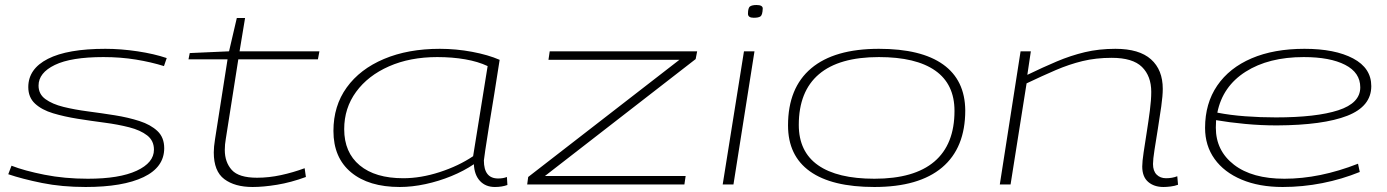

<svg xmlns="http://www.w3.org/2000/svg" viewBox="-20 -737 5541 767"><path d="M13 -41 26 -75Q77 -55 157.5 -39Q238 -23 331 -23Q457 -23 526 -55Q595 -87 595 -139Q595 -175 568 -196Q541 -217 496 -228.5Q451 -240 397.5 -247Q344 -254 290.5 -262.5Q237 -271 192 -284.5Q147 -298 120 -323Q93 -348 93 -389Q93 -462 171.5 -502Q250 -542 401 -542Q463 -542 529.5 -532Q596 -522 646 -505L635 -473Q584 -489 523 -499Q462 -509 393 -509Q264 -509 199 -477.5Q134 -446 134 -395Q134 -361 161.5 -341Q189 -321 233.5 -310Q278 -299 331.5 -292Q385 -285 438.5 -276.5Q492 -268 537 -253.5Q582 -239 609 -213.5Q636 -188 636 -145Q636 -69 553.5 -29.5Q471 10 322 10Q227 10 148 -6Q69 -22 13 -41Z M1197 -65 1202 -30Q1142 -8 1087 1Q1032 10 989 10Q918 10 876 -21.5Q834 -53 834 -128Q834 -150 839 -181L889 -500H733L738 -525L895 -532L926 -665H959L937 -532H1256L1250 -500H932L882 -182Q880 -171 879 -160Q878 -149 878 -138Q878 -89 906 -58Q934 -27 1007 -27Q1054 -27 1102.5 -37.5Q1151 -48 1197 -65Z M1957 10Q1920 10 1897.5 -14Q1875 -38 1873 -81Q1833 -54 1783 -33.5Q1733 -13 1679.5 -1.5Q1626 10 1577 10Q1453 10 1382.5 -48.5Q1312 -107 1312 -214Q1312 -314 1365 -387.5Q1418 -461 1514 -501.5Q1610 -542 1737 -542Q1802 -542 1866 -530Q1930 -518 1976 -498Q1966 -431 1954.5 -361.5Q1943 -292 1933.5 -233Q1924 -174 1918.5 -136.5Q1913 -99 1913 -96Q1913 -24 1970 -24Q1990 -24 2005 -30L2007 2Q1985 10 1957 10ZM1870 -113 1928 -473Q1890 -491 1838.5 -500Q1787 -509 1727 -509Q1618 -509 1534 -472Q1450 -435 1402.5 -370Q1355 -305 1355 -221Q1355 -128 1417 -76.5Q1479 -25 1591 -25Q1661 -25 1736.5 -49.5Q1812 -74 1870 -113Z M2086 0 2090 -30 2694 -498H2171L2176 -532H2765L2759 -501L2157 -34H2719L2714 0Z M3002 -717Q3027 -717 3027 -703Q3026 -677 3018 -671.5Q3010 -666 2991 -666Q2968 -666 2968 -682Q2968 -706 2976.5 -711.5Q2985 -717 3002 -717ZM2867 0 2952 -532H2994L2910 0Z M3473 10Q3303 10 3215.5 -52.5Q3128 -115 3128 -236Q3128 -386 3220.5 -464Q3313 -542 3491 -542Q3660 -542 3747.5 -479.5Q3835 -417 3836 -296Q3836 -146 3743.5 -68Q3651 10 3473 10ZM3473 -23Q3632 -23 3712.5 -91.5Q3793 -160 3793 -294Q3793 -401 3716 -455Q3639 -509 3491 -509Q3332 -509 3251.5 -440.5Q3171 -372 3171 -238Q3171 -131 3248 -77Q3325 -23 3473 -23Z M4057 -532H4098L4084 -438Q4146 -468 4201.5 -491.5Q4257 -515 4313.5 -528.5Q4370 -542 4436 -542Q4531 -542 4578 -500Q4625 -458 4625 -382Q4625 -355 4619 -312Q4613 -269 4605.5 -223Q4598 -177 4592 -138.5Q4586 -100 4586 -82Q4586 -54 4600.5 -39.5Q4615 -25 4638 -25Q4663 -25 4683 -33L4686 1Q4673 6 4656.5 8Q4640 10 4628 10Q4590 10 4566.5 -10.5Q4543 -31 4543 -72Q4543 -91 4548.5 -128Q4554 -165 4561 -209Q4568 -253 4573.5 -295.5Q4579 -338 4579 -370Q4579 -433 4542 -469.5Q4505 -506 4421 -506Q4358 -506 4304.5 -493Q4251 -480 4197.5 -457Q4144 -434 4081 -404L4017 0H3974Z M5412 -50Q5341 -21 5262.5 -5.5Q5184 10 5104 10Q5010 10 4940 -19.5Q4870 -49 4832 -102Q4794 -155 4794 -226Q4794 -324 4842.5 -395Q4891 -466 4980 -504Q5069 -542 5191 -542Q5313 -542 5385.5 -503.5Q5458 -465 5458 -393Q5458 -312 5362 -274.5Q5266 -237 5081 -236Q5017 -236 4953.5 -242Q4890 -248 4838 -257Q4837 -242 4837 -227Q4837 -135 4909.5 -79Q4982 -23 5111 -23Q5252 -23 5405 -83ZM5188 -509Q5048 -509 4956 -450.5Q4864 -392 4843 -287Q4894 -277 4954.5 -272.5Q5015 -268 5077 -268Q5238 -268 5326 -296.5Q5414 -325 5414 -388Q5414 -447 5353.5 -478Q5293 -509 5188 -509Z"/></svg>

Font: Georama ExtraExtended ExtraLight
Style: Italic
Weight: 200
Width: 8
Italic angle: -9°
Designer: Jean-Baptiste Levee
Foundry: Production Type
Version: Version 1.000